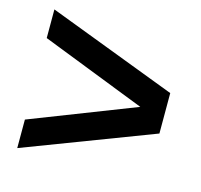

<svg xmlns="http://www.w3.org/2000/svg" viewBox="-84 -691 753 721"><g transform="rotate(15 292.0 -330.5)"><path d="M42 -61V-171.9L448.2 -330.1L42 -488.8V-600.1L543.5 -409.2V-252Z"/></g></svg>

Font: Arial
Style: Bold
Weight: 700
Designer: Steve Matteson
Foundry: Ascender Corporation
Version: Version 2.00.3